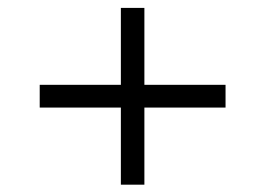

<svg xmlns="http://www.w3.org/2000/svg" viewBox="-20 -582 688 498"><path d="M293.5 -103V-303H83V-362H293.5V-561.5H354.5V-362H565V-303H354.5V-103Z"/></svg>

Font: Geologica Roman ExtraLight
Style: Regular
Weight: 250
Designer: Sindre Bremnes, Frode Helland
Foundry: Monokrom Skriftforlag AS
Version: Version 1.010;gftools[0.9.28]